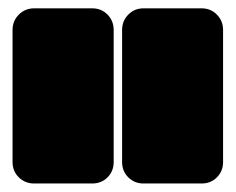

<svg xmlns="http://www.w3.org/2000/svg" viewBox="-20 -720 560 456"><path d="M199.2 -284.2H61Q39.6 -284.2 24.7 -298.8Q9.8 -313.5 9.8 -335V-648.9Q9.8 -670.4 24.7 -685.3Q39.6 -700.2 61 -700.2H199.2Q220.7 -700.2 235.4 -685.3Q250 -670.4 250 -648.9V-335Q250 -313.5 235.4 -298.8Q220.7 -284.2 199.2 -284.2ZM459 -284.2H320.8Q299.3 -284.2 284.7 -298.8Q270 -313.5 270 -335V-648.9Q270 -670.4 284.7 -685.3Q299.3 -700.2 320.8 -700.2H459Q480.5 -700.2 495.1 -685.3Q509.8 -670.4 509.8 -648.9V-335Q509.8 -313.5 495.1 -298.8Q480.5 -284.2 459 -284.2Z"/></svg>

Font: Nastup Soft
Style: Regular
Weight: 400
Designer: Maksym Kobuzan
Foundry: Zakznak
Version: Version 1.020;hotconv 1.0.109;makeotfexe 2.5.65596